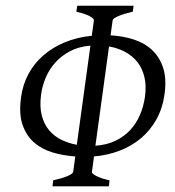

<svg xmlns="http://www.w3.org/2000/svg" viewBox="-20 -655 614 675"><path d="M124.5 -322.8Q118.7 -279.8 127 -248.5Q135.3 -217.3 153.3 -196.3Q171.4 -175.3 196.8 -163.1Q222.2 -150.9 250 -146L297.9 -494.6Q256.8 -491.2 226.3 -475.1Q195.8 -459 174.6 -435.3Q153.3 -411.6 140.9 -382.3Q128.4 -353 124.5 -322.8ZM489.7 -315.4Q495.1 -354.5 487.5 -385Q480 -415.5 462.6 -437.3Q445.3 -459 419.7 -472.7Q394 -486.3 363.3 -491.7L315.4 -142.6Q355 -145.5 385.5 -159.9Q416 -174.3 437.5 -197.5Q459 -220.7 471.9 -250.7Q484.9 -280.8 489.7 -315.4ZM164.6 0 167 -21Q197.8 -27.8 217 -35.9Q236.3 -43.9 237.3 -50.8L244.6 -105Q202.6 -107.9 164.8 -119.1Q127 -130.4 99.6 -154.3Q72.3 -178.2 59.1 -217Q45.9 -255.9 54.2 -314Q60.1 -357.9 80.1 -395Q100.1 -432.1 132.3 -460.2Q164.6 -488.3 207.5 -506.1Q250.5 -523.9 302.7 -529.3L310.1 -583.5Q311 -589.4 295.2 -598.1Q279.3 -606.9 248.5 -613.8L251.5 -634.8H449.7L446.8 -613.8Q416 -606.9 396.5 -598.6Q377 -590.3 376 -583.5L368.7 -530.8Q412.6 -528.3 450.4 -516.1Q488.3 -503.9 514.6 -479.2Q541 -454.6 553.5 -416.7Q565.9 -378.9 558.6 -324.7Q551.8 -274.4 529.8 -235.1Q507.8 -195.8 474.6 -168.2Q441.4 -140.6 399.4 -124.8Q357.4 -108.9 310.5 -105L303.2 -50.8Q302.2 -44.9 318.4 -36.4Q334.5 -27.8 365.2 -21L362.8 0Z"/></svg>

Font: Gentium Plus Cyr
Style: Italic
Weight: 400
Italic angle: -8°
Designer: J. Victor Gaultney, Annie Olsen, Iska Routamaa, Becca Hirsbrunner
Foundry: SIL International
Version: Version 5.000